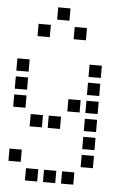

<svg xmlns="http://www.w3.org/2000/svg" viewBox="-63 -830 725 1060"><g transform="rotate(5 300.0 -300.0)"><path d="M217 -784Q216 -784 216 -784Q216 -784 216 -783V-717Q216 -716 216 -716Q216 -716 217 -716H283Q284 -716 284 -716Q284 -716 284 -717V-783Q284 -784 284 -784Q284 -784 283 -784ZM117 -684Q116 -684 116 -684Q116 -684 116 -683V-617Q116 -616 116 -616Q116 -616 117 -616H183Q184 -616 184 -616Q184 -616 184 -617V-683Q184 -684 184 -684Q184 -684 183 -684ZM317 -684Q316 -684 316 -684Q316 -684 316 -683V-617Q316 -616 316 -616Q316 -616 317 -616H383Q384 -616 384 -616Q384 -616 384 -617V-683Q384 -684 384 -684Q384 -684 383 -684ZM17 -484Q16 -484 16 -484Q16 -484 16 -483V-417Q16 -416 16 -416Q16 -416 17 -416H83Q84 -416 84 -416Q84 -416 84 -417V-483Q84 -484 84 -484Q84 -484 83 -484ZM417 -484Q416 -484 416 -484Q416 -484 416 -483V-417Q416 -416 416 -416Q416 -416 417 -416H483Q484 -416 484 -416Q484 -416 484 -417V-483Q484 -484 484 -484Q484 -484 483 -484ZM17 -384Q16 -384 16 -384Q16 -384 16 -383V-317Q16 -316 16 -316Q16 -316 17 -316H83Q84 -316 84 -316Q84 -316 84 -317V-383Q84 -384 84 -384Q84 -384 83 -384ZM417 -384Q416 -384 416 -384Q416 -384 416 -383V-317Q416 -316 416 -316Q416 -316 417 -316H483Q484 -316 484 -316Q484 -316 484 -317V-383Q484 -384 484 -384Q484 -384 483 -384ZM17 -284Q16 -284 16 -284Q16 -284 16 -283V-217Q16 -216 16 -216Q16 -216 17 -216H83Q84 -216 84 -216Q84 -216 84 -217V-283Q84 -284 84 -284Q84 -284 83 -284ZM317 -284Q316 -284 316 -284Q316 -284 316 -283V-217Q316 -216 316 -216Q316 -216 317 -216H383Q384 -216 384 -216Q384 -216 384 -217V-283Q384 -284 384 -284Q384 -284 383 -284ZM417 -284Q416 -284 416 -284Q416 -284 416 -283V-217Q416 -216 416 -216Q416 -216 417 -216H483Q484 -216 484 -216Q484 -216 484 -217V-283Q484 -284 484 -284Q484 -284 483 -284ZM117 -184Q116 -184 116 -184Q116 -184 116 -183V-117Q116 -116 116 -116Q116 -116 117 -116H183Q184 -116 184 -116Q184 -116 184 -117V-183Q184 -184 184 -184Q184 -184 183 -184ZM217 -184Q216 -184 216 -184Q216 -184 216 -183V-117Q216 -116 216 -116Q216 -116 217 -116H283Q284 -116 284 -116Q284 -116 284 -117V-183Q284 -184 284 -184Q284 -184 283 -184ZM417 -184Q416 -184 416 -184Q416 -184 416 -183V-117Q416 -116 416 -116Q416 -116 417 -116H483Q484 -116 484 -116Q484 -116 484 -117V-183Q484 -184 484 -184Q484 -184 483 -184ZM417 -84Q416 -84 416 -84Q416 -84 416 -83V-17Q416 -16 416 -16Q416 -16 417 -16H483Q484 -16 484 -16Q484 -16 484 -17V-83Q484 -84 484 -84Q484 -84 483 -84ZM17 16Q16 16 16 16Q16 16 16 17V83Q16 84 16 84Q16 84 17 84H83Q84 84 84 84Q84 84 84 83V17Q84 16 84 16Q84 16 83 16ZM417 16Q416 16 416 16Q416 16 416 17V83Q416 84 416 84Q416 84 417 84H483Q484 84 484 84Q484 84 484 83V17Q484 16 484 16Q484 16 483 16ZM117 116Q116 116 116 116Q116 116 116 117V183Q116 184 116 184Q116 184 117 184H183Q184 184 184 184Q184 184 184 183V117Q184 116 184 116Q184 116 183 116ZM217 116Q216 116 216 116Q216 116 216 117V183Q216 184 216 184Q216 184 217 184H283Q284 184 284 184Q284 184 284 183V117Q284 116 284 116Q284 116 283 116ZM317 116Q316 116 316 116Q316 116 316 117V183Q316 184 316 184Q316 184 317 184H383Q384 184 384 184Q384 184 384 183V117Q384 116 384 116Q384 116 383 116Z"/></g></svg>

Font: Doto SemiBold
Style: Regular
Weight: 600
Monospace: yes
Version: Version 1.000